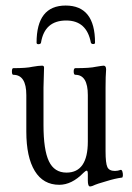

<svg xmlns="http://www.w3.org/2000/svg" viewBox="-20 -656 477 693"><path d="M112 -502Q112 -636 217 -636Q323 -636 323 -502Q323 -497 316.5 -497Q310 -497 308 -502Q293 -582 219 -582Q141 -582 128 -502Q127 -497 119.5 -496.5Q112 -496 112 -502ZM305 17Q297 17 297 -5V-28Q297 -40 293 -40Q289 -40 281 -32Q239 11 194 11Q136 11 105.5 -39Q75 -89 75 -181V-313Q75 -386 28 -386Q23 -386 23 -398Q23 -410 28 -410Q76 -410 97 -415Q120 -419 132 -419Q139 -419 139 -412Q137 -348 137 -340V-205Q137 -115 156.5 -74Q176 -33 220 -33Q297 -33 297 -145V-313Q297 -386 252 -386Q246 -386 246 -398Q246 -410 252 -410Q305 -410 326 -415Q350 -419 354 -419Q363 -419 363 -405Q361 -381 361 -340V-110Q361 -67 367.5 -53Q374 -39 395 -39Q405 -39 416 -43Q420 -43 422 -36Q424 -29 423.5 -22Q423 -15 420 -15Q396 -12 364 -2Q331 7 314 15Q308 17 305 17Z"/></svg>

Font: Junicode Cond Light
Style: Regular
Weight: 300
Width: 3
Designer: Peter S. Baker
Version: Version 2.201